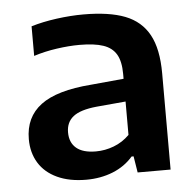

<svg xmlns="http://www.w3.org/2000/svg" viewBox="-45 -600 670 656"><g transform="rotate(-5 290.0 -272.0)"><path d="M515 -330V0H402L393 -56H386Q358.5 -24 316.8 -7.2Q275 9.5 225.5 9.5Q167.5 9.5 126 -9.8Q84.5 -29 63 -64Q41.5 -99 41.5 -145.5Q41.5 -221 96.5 -262.2Q151.5 -303.5 269.5 -312.5L382 -323V-339.5Q382 -382.5 367.8 -406.8Q353.5 -431 323.2 -441.2Q293 -451.5 242 -451.5Q206 -451.5 164 -445.5Q122 -439.5 84.5 -427.5V-529Q124 -541 172.2 -547.5Q220.5 -554 264 -554Q352.5 -554 407 -532.8Q461.5 -511.5 488.2 -462.8Q515 -414 515 -330ZM382 -130.5V-245L281.5 -236Q226 -230.5 201.5 -211.2Q177 -192 177 -157Q177 -122 199.5 -103Q222 -84 266.5 -84Q298 -84 328.2 -95.5Q358.5 -107 382 -130.5Z"/></g></svg>

Font: Encode Sans Semi Expanded SmBd
Style: Regular
Weight: 600
Width: 6
Designer: Multiple Designers
Foundry: Impallari Type
Version: Version 2.000